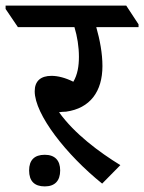

<svg xmlns="http://www.w3.org/2000/svg" viewBox="-65 -644 515 686"><path d="M300 12 365 -54C290 -100 201 -166 146 -243C153 -244 161 -245 171 -245C257 -257 301 -317 301 -408C301 -453 292 -501 279 -547H430V-557L386 -624H-45V-612L-1 -547H201C211 -514 217 -477 217 -441C217 -408 212 -377 197 -352C169 -366 142 -373 119 -373C81 -373 59 -355 59 -318C59 -235 172 -91 300 12ZM95 22C131 22 150 2 150 -35C150 -71 131 -91 95 -91C58 -91 39 -72 39 -35C39 3 58 22 95 22Z"/></svg>

Font: Noto Serif Devanagari Medium
Style: Regular
Weight: 500
Designer: Universal Thirst, Indian Type Foundry and the Monotype Design Team
Foundry: Monotype Imaging Inc.
Version: Version 2.004